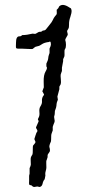

<svg xmlns="http://www.w3.org/2000/svg" viewBox="-20 -746 346 766"><path d="M240.2 -586.9Q243.2 -578.1 243.2 -566.9Q243.2 -555.7 239.7 -550.8Q236.3 -545.9 237.3 -535.2Q237.8 -524.4 236.8 -521L231.9 -509.8V-502L227.1 -476.1V-463.9Q227.1 -461.9 225.1 -457.5Q223.1 -453.1 222.2 -448.7Q221.2 -444.3 222.7 -430.2Q224.1 -416 222.2 -410.2L216.8 -400.4V-390.1L209 -360.8L210.9 -348.1L207 -337.9Q205.6 -332.5 205.1 -324.2Q204.1 -315.9 201.2 -309.6Q198.2 -303.2 198.7 -297.4Q199.2 -291.5 195.8 -279.8L198.2 -263.2Q198.2 -259.3 193.8 -250Q189.5 -240.7 190.4 -234.4Q190.9 -228 190.4 -225.6Q189.9 -223.1 188 -219.2Q186 -214.8 185.1 -210.9Q184.1 -207 184.1 -196.3Q184.1 -185.5 183.1 -181.2Q175.3 -164.6 177.2 -158.7Q179.2 -152.8 179.2 -147Q179.7 -141.1 174.8 -135.7Q169.9 -130.4 169.9 -126V-119.1L166 -106.9Q164.1 -105.5 164.6 -94.7Q165 -84 165 -78.1Q165 -72.3 162.6 -64.5Q160.2 -55.7 160.6 -51.8Q161.1 -47.9 161.1 -45.4Q161.1 -43 158.2 -30.8Q152.3 -24.9 149.9 -13.2Q147.5 -2 138.2 0Q136.7 0 128.9 -2L116.2 0Q113.3 0 109.4 -2.9Q105.5 -5.9 105 -6.8Q98.1 -6.8 96.7 -9.8Q95.2 -12.7 96.2 -23.9V-44.9L98.1 -53.2V-75.2Q103 -85 103 -89.8Q103 -94.7 102.5 -104.5Q102.1 -114.3 103 -117.2Q104 -121.1 106.9 -125.5Q109.9 -129.9 109.9 -131.8Q110.8 -133.8 110.8 -148.4Q110.8 -163.1 111.8 -165Q112.8 -167 118.2 -172.9Q123.5 -178.7 120.1 -183.6Q117.2 -189 117.2 -191.9L123 -210Q124 -210 124 -211.9Q124 -213.9 124.5 -214.8Q125 -215.8 126.5 -217.8Q127.9 -219.7 128.9 -221.7Q129.9 -223.6 128.4 -227.5Q127 -231 125 -233.4Q123 -235.8 124 -238.8L133.8 -261.2Q134.8 -263.2 132.8 -266.1Q130.9 -269 131.3 -271Q131.8 -272.9 134.3 -277.3Q138.7 -285.2 137.2 -298.8Q135.7 -313 141.1 -321.3Q148.4 -332.5 147.5 -342.3Q146.5 -352.1 150.9 -360.8Q155.8 -367.2 155.8 -369.1L148.9 -381.8L154.8 -397.5Q154.8 -400.9 154.3 -418.9Q153.3 -446.8 162.1 -461.4Q170.9 -475.6 165 -481V-492.2Q171.9 -505.9 172.4 -513.7Q172.9 -521.5 175.3 -527.8Q177.7 -533.2 177.7 -536.1Q177.7 -539.1 177.7 -545.4Q177.2 -551.8 178.2 -553.7Q179.2 -555.7 181.6 -561.5Q184.1 -566.9 182.6 -575.2Q181.2 -583.5 174.8 -578.1H171.9Q156.2 -575.7 147.5 -569.8Q138.7 -564 135.7 -563Q132.8 -562 127.9 -561Q123 -560.1 121.1 -559.1Q119.1 -558.1 115.7 -555.2Q112.3 -551.8 110.4 -550.8Q108.4 -549.8 90.8 -550.8Q73.7 -551.8 68.8 -551.8H54.2Q46.9 -551.8 44.9 -553.7Q43 -555.7 43.5 -563.5Q43.9 -570.8 43.9 -576.2Q43.9 -601.1 57.1 -601.1H59.1Q64 -601.1 68.8 -606Q86.4 -606 109.9 -611.8L120.1 -610.8Q123 -611.3 128.9 -615.2Q134.8 -619.1 137.7 -619.1H141.1Q146 -619.1 150.9 -624Q160.2 -624 164.1 -629.9Q168 -635.7 175.8 -644.5Q187.5 -658.2 190.9 -666.5Q194.3 -674.8 199.2 -680.7Q204.1 -686.5 205.6 -688.5Q207 -690.9 206.5 -697.3Q206.1 -703.6 206.1 -707Q207 -707 212.9 -713.9L215.8 -720.2Q230 -734.4 257.3 -715.8Q258.8 -714.8 261.7 -713.4Q264.6 -711.9 265.6 -703.6Q266.1 -694.8 260.7 -678.7Q254.9 -662.6 255.4 -648.9Q255.9 -635.7 252.4 -630.9Q249 -626 248 -623.5Q247.1 -621.1 249 -615.2Q251 -609.4 250 -606.4Q249 -603.5 245.1 -597.7Q241.2 -591.3 240.2 -586.9Z"/></svg>

Font: AntiqueNobleLightItalic
Style: LightItalic
Weight: 400
Version: Version 001.000